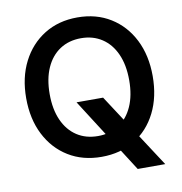

<svg xmlns="http://www.w3.org/2000/svg" viewBox="-88 -795 932 982"><g transform="rotate(-10 377.5 -303.5)"><path d="M548 105 299 -285H437L691 105ZM378 12Q280 12 206 -33.5Q132 -79 90.5 -160.5Q49 -242 49 -350Q49 -457 90.5 -538.5Q132 -620 206 -666Q280 -712 378 -712Q476 -712 550 -666Q624 -620 665 -538.5Q706 -457 706 -350Q706 -242 665 -160.5Q624 -79 550 -33.5Q476 12 378 12ZM378 -96Q440 -96 486.5 -126.5Q533 -157 558.5 -214Q584 -271 584 -350Q584 -429 558.5 -486Q533 -543 486.5 -573.5Q440 -604 378 -604Q315 -604 268.5 -573.5Q222 -543 196.5 -486Q171 -429 171 -350Q171 -271 196.5 -214Q222 -157 268.5 -126.5Q315 -96 378 -96Z"/></g></svg>

Font: DM Sans 9pt SemiBold
Style: Regular
Weight: 600
Version: Version 4.004;gftools[0.9.30]